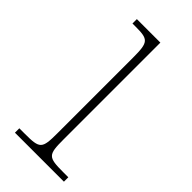

<svg xmlns="http://www.w3.org/2000/svg" viewBox="-180 -577 618 618"><g transform="rotate(45 129.0 -268.0)"><path d="M28 0H251V-20H228C159 -20 154 -25 154 -95V-536H47V-516H61C119 -516 126 -510 126 -440V-95C126 -25 121 -20 53 -20H28Z"/></g></svg>

Font: Noto Serif Sinhala SemiCondensed Thin
Style: Regular
Weight: 100
Width: 4
Designer: Jelle Bosma - Monotype Design Team
Foundry: Monotype Imaging Inc.
Version: Version 2.007